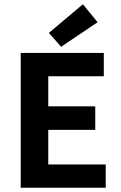

<svg xmlns="http://www.w3.org/2000/svg" viewBox="-20 -879 565 899"><path d="M77 0V-631H466V-522H206V-381H426V-271H206V-109H475V0ZM266 -660 209 -725 368 -859 437 -775Z"/></svg>

Font: Narnoor
Style: Bold
Weight: 700
Designer: S. Sridhar Murthy
Foundry: SIL International
Version: Version 3.000